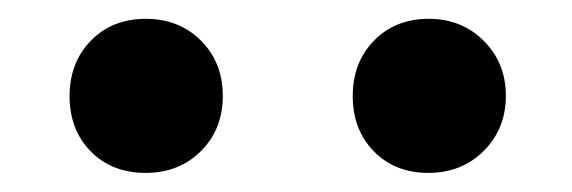

<svg xmlns="http://www.w3.org/2000/svg" viewBox="-20 -303 602 202"><path d="M214.4 -202.1Q214.4 -167 191.4 -144Q168.5 -121.1 133.1 -121.1Q97.7 -121.1 75.4 -143.8Q53.2 -166.5 53.2 -201.9Q53.2 -237.3 75.7 -260.3Q98.1 -283.2 133.3 -283.2Q168.5 -283.2 191.4 -260.3Q214.4 -237.3 214.4 -202.1ZM512.2 -202.1Q512.2 -167.5 489 -144.3Q465.8 -121.1 430.7 -121.1Q395.5 -121.1 373.3 -143.8Q351.1 -166.5 351.1 -201.9Q351.1 -237.3 373.5 -260.3Q396 -283.2 430.9 -283.2Q465.8 -283.2 489 -260Q512.2 -236.8 512.2 -202.1Z"/></svg>

Font: Dhyana
Style: Bold
Weight: 700
Foundry: Vernon Adams
Version: Version 1.002; ttfautohint (v0.8.51-6076)